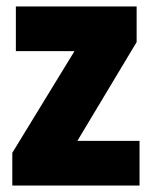

<svg xmlns="http://www.w3.org/2000/svg" viewBox="-20 -573 470 593"><path d="M411 0H18V-101L210 -415H29V-553H402V-443L219 -138H411Z"/></svg>

Font: Noto Sans Malayalam Condensed Black
Style: Regular
Weight: 900
Width: 3
Designer: Jelle Bosma - Monotype Design Team
Foundry: Monotype Imaging Inc.
Version: Version 2.104; ttfautohint (v1.8.4.7-5d5b)